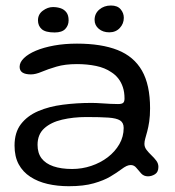

<svg xmlns="http://www.w3.org/2000/svg" viewBox="-20 -616 620 680"><path d="M223.5 43.5Q183.5 43.5 148.8 35.5Q114 27.5 87.5 10.2Q61 -7 46.2 -34.2Q31.5 -61.5 31.5 -100.5Q31.5 -147 54.2 -176.5Q77 -206 115.5 -222.5Q154 -239 202.8 -245.2Q251.5 -251.5 303 -251.5Q320 -251.5 337.8 -250.2Q355.5 -249 371.2 -248.2Q387 -247.5 398 -247.5Q411.5 -247.5 416.2 -251.8Q421 -256 421 -267Q421 -289.5 415.2 -307Q409.5 -324.5 399 -338Q388.5 -351.5 374 -360.5Q351.5 -376 320 -382.5Q288.5 -389 252.5 -389Q210.5 -389 180 -380Q149.5 -371 127.8 -361.8Q106 -352.5 89.5 -352.5Q70 -352.5 59.8 -359Q49.5 -365.5 49.5 -379.5Q49.5 -395.5 64.8 -410.2Q80 -425 107.2 -436.5Q134.5 -448 171.8 -454.8Q209 -461.5 252.5 -461.5Q339 -461.5 396.5 -438.8Q454 -416 482.8 -365.8Q511.5 -315.5 511.5 -232.5Q511.5 -205.5 508.5 -185.5Q505.5 -165.5 501.5 -150.8Q497.5 -136 494.5 -125.5Q491.5 -115 491.5 -106.5Q491.5 -95 499 -85.2Q506.5 -75.5 516.2 -66.2Q526 -57 533.5 -47Q541 -37 541 -25Q541 -6.5 529 1Q517 8.5 504 8.5Q489.5 8.5 480.2 -1.5Q471 -11.5 463 -21.5Q455 -31.5 443 -31.5Q436 -31.5 428.2 -28Q420.5 -24.5 408.5 -15.5Q394 -4.5 371 9.2Q348 23 312.2 33.2Q276.5 43.5 223.5 43.5ZM235.5 -17.5Q270.5 -17.5 303.2 -28.5Q336 -39.5 361.8 -59.2Q387.5 -79 402.8 -105.5Q418 -132 418 -163Q418 -181.5 405.2 -189.5Q392.5 -197.5 363.8 -199.5Q335 -201.5 286 -201.5Q239.5 -201.5 200 -192.2Q160.5 -183 136.8 -161.5Q113 -140 113 -103Q113 -74 127.2 -55.2Q141.5 -36.5 169 -27Q196.5 -17.5 235.5 -17.5ZM173.5 -501Q141 -501 127.8 -512.8Q114.5 -524.5 114.5 -544Q114.5 -565.5 131.8 -578.2Q149 -591 167.5 -591Q182 -591 194.8 -586.8Q207.5 -582.5 215.2 -572.2Q223 -562 223 -544Q223 -526 211.2 -513.5Q199.5 -501 173.5 -501ZM367 -501.5Q344.5 -501.5 329.8 -514Q315 -526.5 315 -545.5Q315 -568 331.8 -582.2Q348.5 -596.5 373 -596.5Q396 -596.5 407.2 -583.2Q418.5 -570 418.5 -553Q418.5 -532 404.2 -516.8Q390 -501.5 367 -501.5Z"/></svg>

Font: Gluten Light
Style: Regular
Weight: 300
Designer: Tyler Finck
Foundry: Etcetera Type Company
Version: Version 1.300